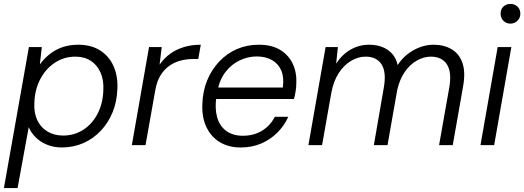

<svg xmlns="http://www.w3.org/2000/svg" viewBox="-33 -743 2684 983"><path d="M-13 220 115 -502H181L171 -413Q191 -441 219 -464Q247 -487 284 -500.5Q321 -514 368 -514Q434 -514 480 -484.5Q526 -455 548.5 -404Q571 -353 568 -289Q566 -224 544 -169.5Q522 -115 483.5 -74Q445 -33 394 -10.5Q343 12 283 12Q242 12 207 -2.5Q172 -17 148.5 -41Q125 -65 114 -92L57 220ZM290 -49Q348 -49 394 -79Q440 -109 467 -161.5Q494 -214 496 -281Q499 -332 482 -371Q465 -410 432 -431.5Q399 -453 353 -453Q295 -453 248 -422Q201 -391 173 -337.5Q145 -284 143 -217Q140 -166 157.5 -128.5Q175 -91 209.5 -70Q244 -49 290 -49Z M642 0 730 -502H795L784 -412Q807 -445 838 -467.5Q869 -490 908.5 -502Q948 -514 995 -514L982 -441H957Q924 -441 892.5 -433Q861 -425 834.5 -406.5Q808 -388 789 -357.5Q770 -327 762 -281L712 0Z M1199 12Q1137 12 1092 -15.5Q1047 -43 1023.5 -93Q1000 -143 1003 -210Q1005 -276 1027.5 -331Q1050 -386 1089 -427.5Q1128 -469 1179.5 -491.5Q1231 -514 1292 -514Q1359 -514 1402.5 -487Q1446 -460 1466.5 -415Q1487 -370 1484 -315Q1484 -298 1480.5 -275.5Q1477 -253 1472 -236H1058L1068 -295H1415Q1422 -347 1407 -382Q1392 -417 1359.5 -435.5Q1327 -454 1281 -454Q1237 -454 1194.5 -434Q1152 -414 1121.5 -374.5Q1091 -335 1080 -276L1075 -249Q1066 -189 1078.5 -143.5Q1091 -98 1125 -73Q1159 -48 1210 -48Q1267 -48 1309 -74Q1351 -100 1374 -145H1443Q1423 -100 1387.5 -64.5Q1352 -29 1305 -8.5Q1258 12 1199 12Z M1546 0 1634 -502H1697L1688 -417Q1718 -464 1762 -489Q1806 -514 1856 -514Q1893 -514 1922.5 -503Q1952 -492 1973.5 -469Q1995 -446 2003 -410Q2035 -459 2085 -486.5Q2135 -514 2187 -514Q2240 -514 2279 -491Q2318 -468 2334.5 -421Q2351 -374 2338 -301L2285 0H2215L2267 -294Q2281 -374 2255 -413.5Q2229 -453 2173 -453Q2137 -453 2102 -433.5Q2067 -414 2040.5 -376.5Q2014 -339 2001 -284L1951 0H1881L1932 -294Q1946 -374 1920.5 -413.5Q1895 -453 1839 -453Q1801 -453 1764.5 -431.5Q1728 -410 1701 -368.5Q1674 -327 1663 -266L1616 0Z M2427 0 2515 -502H2585L2497 0ZM2580 -622Q2559 -622 2544.5 -636.5Q2530 -651 2530 -673Q2530 -696 2544.5 -709.5Q2559 -723 2580 -723Q2601 -723 2616 -709.5Q2631 -696 2631 -673Q2631 -651 2616 -636.5Q2601 -622 2580 -622Z"/></svg>

Font: DM Sans 16pt Light
Style: Italic
Weight: 300
Italic angle: -10°
Version: Version 4.004;gftools[0.9.30]